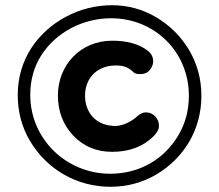

<svg xmlns="http://www.w3.org/2000/svg" viewBox="-20 -668 840 736"><path d="M410 -648C347 -648 288 -633 233 -604C123 -545 48 -439 48 -304C48 -239 64 -179 96 -126C160 -19 274 48 403 48C467 48 526 32 579 1C685 -62 752 -170 752 -301C752 -365 736 -423 705 -476C674 -528 632 -570 580 -601C528 -632 471 -648 410 -648ZM406 -598C572 -598 704 -470 704 -301C704 -246 691 -195 664 -150C611 -59 516 -2 403 -2C233 -2 96 -136 96 -304C96 -361 110 -412 139 -457C196 -545 298 -598 406 -598ZM570 -147C593 -171 589 -186 589 -189C589 -201 584 -211 576 -221C566 -231 555 -237 542 -237C540 -237 524 -241 499 -216C473 -196 446 -185 419 -185C416 -185 412 -186 408 -186C347 -191 306 -237 306 -301C306 -365 347 -409 406 -416C411 -416 416 -417 421 -417C442 -417 467 -417 494 -389C501 -385 508 -384 516 -384C524 -384 546 -384 558 -405C564 -414 567 -423 567 -432C567 -439 567 -458 546 -474C511 -501 463 -512 410 -512C290 -512 202 -420 202 -302C202 -241 222 -189 261 -148C300 -107 350 -86 410 -86C476 -86 529 -106 570 -147Z"/></svg>

Font: Dongle
Style: Bold
Weight: 700
Designer: Yanghee Ryu
Foundry: Yanghee Ryu
Version: Version 2.000